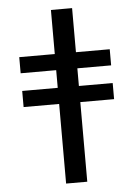

<svg xmlns="http://www.w3.org/2000/svg" viewBox="-60 -746 701 985"><g transform="rotate(-5 291.0 -254.0)"><path d="M240 -701H349V-474H523V-391H349V-300H523V-217H349V193H240V-217H57V-300H240V-391H57V-474H240Z"/></g></svg>

Font: LT Superior Semi-bold
Style: Regular
Weight: 600
Designer: Daniel Lyons
Foundry: LyonsType
Version: Version 1.0